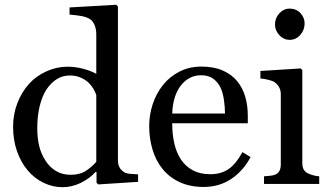

<svg xmlns="http://www.w3.org/2000/svg" viewBox="-20 -776 1391 810"><path d="M562.5 -8.8 394.5 2 387.2 -4.9V-49.8L383.3 -50.8Q357.9 -22.5 320.6 -4.4Q283.2 13.7 243.7 13.7Q202.6 13.7 164.3 -4.6Q126 -22.9 97.7 -56.2Q68.8 -89.8 52 -137.2Q35.2 -184.6 35.2 -241.7Q35.2 -293.9 53.2 -340.8Q71.3 -387.7 103 -422.9Q132.8 -455.6 176 -475.1Q219.2 -494.6 264.2 -494.6Q297.9 -494.6 330.3 -486.1Q362.8 -477.5 386.2 -464.4V-631.8Q386.2 -652.3 379.4 -669.2Q372.6 -686 360.4 -694.8Q346.7 -704.1 323.5 -708.3Q300.3 -712.4 273.4 -714.4V-744.6L470.2 -755.9L477.5 -748.5V-99.1Q477.5 -82 484.1 -70.1Q490.7 -58.1 503.4 -49.8Q512.7 -43.9 530.3 -42.5Q547.9 -41 562.5 -40.5ZM386.2 -93.3V-375Q382.3 -387.7 373.5 -402.3Q364.7 -417 351.6 -429.2Q337.4 -441.4 318.4 -449.5Q299.3 -457.5 273.9 -457.5Q244.6 -457.5 220 -442.4Q195.3 -427.2 176.3 -398.9Q158.2 -371.6 147.7 -329.3Q137.2 -287.1 137.2 -235.8Q137.2 -194.8 145 -161.4Q152.8 -127.9 171.4 -99.1Q188.5 -71.8 215.1 -55.2Q241.7 -38.6 278.3 -38.6Q317.4 -38.6 343 -55.7Q368.7 -72.8 386.2 -93.3Z M1037.1 -113.3Q1006.8 -55.7 956.1 -21.5Q905.3 12.7 839.4 12.7Q781.2 12.7 737.5 -7.8Q693.8 -28.3 665.5 -63.5Q637.2 -98.6 623.3 -145.5Q609.4 -192.4 609.4 -244.6Q609.4 -291.5 624.3 -336.7Q639.2 -381.8 668 -418Q695.8 -452.6 737.1 -473.9Q778.3 -495.1 829.6 -495.1Q882.3 -495.1 919.9 -478.5Q957.5 -461.9 981 -433.1Q1003.4 -405.8 1014.4 -368.7Q1025.4 -331.5 1025.4 -288.1V-255.9H706.5Q706.5 -208.5 715.6 -169.9Q724.6 -131.3 744.1 -102.1Q763.2 -73.7 793.9 -57.4Q824.7 -41 867.2 -41Q910.6 -41 942.1 -61.3Q973.6 -81.5 1002.9 -134.3ZM929.2 -296.9Q929.2 -324.2 924.6 -355.5Q919.9 -386.7 909.7 -407.7Q898.4 -430.2 878.9 -444.3Q859.4 -458.5 828.6 -458.5Q777.3 -458.5 743.4 -415.8Q709.5 -373 706.5 -296.9Z M1326.7 0H1093.8V-32.2Q1105 -33.2 1116.9 -34.2Q1128.9 -35.2 1137.7 -38.1Q1151.4 -42.5 1158 -53.5Q1164.6 -64.5 1164.6 -82V-379.4Q1164.6 -395 1157.5 -408Q1150.4 -420.9 1137.7 -429.7Q1128.4 -435.5 1110.8 -439.7Q1093.3 -443.8 1078.6 -444.8V-476.6L1248.5 -487.3L1255.4 -480.5V-87.9Q1255.4 -70.8 1262 -59.6Q1268.6 -48.3 1282.7 -43Q1293.5 -38.6 1303.7 -35.9Q1314 -33.2 1326.7 -32.2ZM1265.1 -677.2Q1265.1 -649.4 1246.8 -628.7Q1228.5 -607.9 1201.7 -607.9Q1176.8 -607.9 1158.4 -627.7Q1140.1 -647.5 1140.1 -672.9Q1140.1 -699.7 1158.4 -719.7Q1176.8 -739.7 1201.7 -739.7Q1229.5 -739.7 1247.3 -720.9Q1265.1 -702.1 1265.1 -677.2Z"/></svg>

Font: UniBurma_GGSerif
Style: Book
Weight: 400
Designer: Victor San Kho Lin (for Burmese only and related typography optimization with it)
Foundry: http://www.unimm.org
Version: 2.0